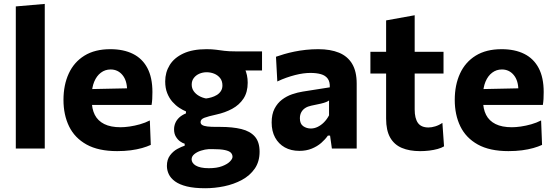

<svg xmlns="http://www.w3.org/2000/svg" viewBox="-20 -766 2856 990"><path d="M61.5 0Q61.5 -53.7 61.5 -103.8Q61.5 -154 61.5 -216V-493.4Q61.5 -554.6 61.5 -614.2Q61.5 -673.9 61.5 -732.9L210.8 -745.8Q210.8 -686.8 210.8 -624.6Q210.8 -562.3 210.8 -493.4V-216Q210.8 -154 210.8 -103.8Q210.8 -53.7 210.8 0Z M584.1 13.2Q487.5 13.2 426.3 -20.8Q365.2 -54.8 336.2 -114.3Q307.3 -173.9 307.3 -251Q307.3 -327.8 334.5 -386.8Q361.6 -445.8 415.4 -479.1Q469.2 -512.4 549 -512.4Q617.1 -512.4 665.6 -488.2Q714.1 -464.1 740 -415.1Q765.9 -366.1 765.9 -291.5Q765.9 -271.4 765 -255.8Q764.1 -240.3 761.6 -225L633.3 -273.4Q634.3 -280.1 634.8 -287.1Q635.3 -294.2 635.3 -300.2Q635.3 -350.3 611.6 -379Q587.9 -407.8 550.3 -407.8Q522.1 -407.8 500.2 -391.2Q478.2 -374.7 465.7 -344.5Q453.1 -314.3 453.1 -273V-248.7Q453.1 -204.8 468.8 -173.8Q484.6 -142.9 517.6 -126.4Q550.6 -109.9 601.9 -109.9Q621.8 -109.9 648 -113.6Q674.3 -117.4 701.6 -125.1Q729 -132.9 752.6 -145L757.5 -18.9Q738.2 -10 712.3 -2.6Q686.3 4.7 654 9Q621.7 13.2 584.1 13.2ZM365.1 -225V-304.9L674.5 -311.4L761.6 -286.8V-225Z M1038 204.6Q981.5 204.6 943.3 195.2Q905.1 185.7 882.6 169.3Q860 152.8 850.3 132.1Q840.6 111.5 840.6 89.5Q840.6 56.5 856.7 35.1Q872.7 13.8 894.3 2Q915.8 -9.8 932.3 -14.8V-25Q922.1 -27.6 909.4 -36.5Q896.6 -45.3 887.1 -60.9Q877.5 -76.4 877.5 -99.2Q877.5 -115.7 883.8 -131.1Q890.1 -146.6 903.6 -159.5Q917.1 -172.3 938.9 -181.4V-191.6Q922.9 -198 904.4 -210.1Q885.9 -222.2 869.3 -240.8Q852.8 -259.4 842.3 -285.5Q831.8 -311.7 831.8 -346.3Q831.8 -393 855.1 -430.7Q878.3 -468.3 925.6 -490.3Q972.9 -512.4 1045.1 -512.4Q1073.1 -512.4 1093.9 -509.6Q1114.8 -506.8 1137.4 -503.9Q1160.1 -501.1 1193.9 -501.1H1331.1V-402.7Q1284.5 -402.7 1242 -402.7Q1199.5 -402.7 1155.3 -402.7L1194.6 -464.5Q1226.6 -443.5 1241.9 -411.8Q1257.2 -380.2 1257.2 -339.3Q1257.2 -290.8 1235.6 -257.8Q1213.9 -224.9 1177.2 -205Q1140.6 -185.2 1095.5 -175.4Q1053.8 -166.3 1034 -158.8Q1014.2 -151.3 1014.2 -136.7Q1014.2 -126.8 1022.6 -121.5Q1031.1 -116.1 1049 -113.9Q1067 -111.7 1095.6 -111.7H1115.7Q1179.2 -111.7 1224.6 -100.6Q1270 -89.4 1294.3 -61.6Q1318.5 -33.7 1318.5 16.2Q1318.5 67.4 1293.6 103.5Q1268.6 139.5 1227.2 161.8Q1185.7 184.1 1136.3 194.4Q1086.9 204.6 1038 204.6ZM1056.7 101.3Q1097.9 101.3 1125.1 90.9Q1152.3 80.5 1165.6 66.8Q1178.9 53.1 1178.9 42.8Q1178.9 30.6 1170.6 21.6Q1162.3 12.6 1139.5 7.7Q1116.7 2.8 1072.9 2.8H1057.4Q1036.9 4.1 1016.2 10.8Q995.6 17.4 981.8 28.9Q968 40.3 968 55.7Q968 64.5 973.2 72.7Q978.3 81 989 87.4Q999.6 93.9 1016.5 97.6Q1033.3 101.3 1056.7 101.3ZM1042.3 -258.3Q1055.5 -259.7 1070.3 -264.1Q1085.1 -268.4 1098 -276.2Q1110.8 -284 1118.8 -296.3Q1126.9 -308.5 1126.9 -325.5Q1126.9 -348.3 1115 -363.4Q1103.1 -378.4 1084.5 -386Q1066 -393.5 1045.5 -393.5Q1025.7 -393.5 1008.1 -386Q990.5 -378.4 979.5 -364.1Q968.5 -349.9 968.5 -330Q968.5 -310.6 978.9 -295.8Q989.3 -281.1 1006.2 -271.5Q1023 -261.9 1042.3 -258.3Z M1523.6 11.9Q1480.7 11.9 1448.5 -6Q1416.4 -24 1398.5 -56.8Q1380.7 -89.7 1380.7 -134.4Q1380.7 -176.8 1395.5 -205.5Q1410.4 -234.3 1434.2 -252.3Q1458 -270.3 1486.3 -280Q1514.5 -289.6 1541.4 -293.8L1680.5 -315.7Q1681.7 -344.5 1669.7 -360.7Q1657.7 -377 1634.8 -383.5Q1611.9 -390 1580.7 -390Q1563.7 -390 1543.7 -387.4Q1523.7 -384.7 1501.8 -379.1Q1479.9 -373.5 1456.8 -365.4Q1433.7 -357.3 1409.9 -345.9L1403 -473.4Q1421.6 -480.1 1445.5 -487Q1469.3 -494 1497.5 -499.8Q1525.6 -505.6 1556.8 -509Q1588 -512.4 1621.2 -512.4Q1683.5 -512.4 1727.9 -494.3Q1772.2 -476.2 1795.7 -437Q1819.2 -397.8 1819.2 -335.1Q1819.2 -310.5 1819.2 -275Q1819.2 -239.5 1819.2 -211.3V-164.1Q1819.2 -126 1819.2 -85.8Q1819.2 -45.7 1819.2 0H1691.3L1681.9 -66.7H1670.6Q1657.1 -47.3 1636.5 -29.2Q1615.8 -11.2 1587.6 0.3Q1559.3 11.9 1523.6 11.9ZM1582.8 -103.4Q1600.7 -103.4 1618 -111.8Q1635.4 -120.2 1650.5 -135.3Q1665.6 -150.5 1676.6 -171.3V-247.9Q1670.5 -243.4 1661.3 -239.7Q1652.1 -235.9 1634.3 -231.6Q1616.4 -227.4 1584.8 -221.1Q1566.8 -217.4 1553.8 -209Q1540.8 -200.6 1533.5 -187.2Q1526.3 -173.9 1526.3 -155.9Q1526.3 -127.4 1543.5 -115.4Q1560.8 -103.4 1582.8 -103.4Z M2146.4 13.3Q2091.1 13.3 2051.8 -3.4Q2012.4 -20.1 1991.6 -57Q1970.9 -93.9 1970.9 -154.3Q1970.9 -187.1 1970.9 -221.3Q1970.9 -255.6 1970.9 -293Q1970.9 -330.3 1970.9 -371.9Q1970.9 -413.6 1970.9 -461.4Q1970.9 -518.1 1970.9 -565Q1970.9 -611.8 1970.9 -660.8L2118.2 -687.4Q2118.2 -648.4 2118.2 -613.6Q2118.2 -578.8 2118.2 -542.3Q2118.2 -505.7 2118.2 -461.4V-201.4Q2118.2 -155.8 2134.9 -132.2Q2151.6 -108.7 2189.4 -108.7Q2205.4 -108.7 2224.4 -114.5Q2243.4 -120.2 2261.1 -132.4L2269.6 -11.4Q2256.7 -3.5 2236.7 2.1Q2216.7 7.6 2193.2 10.5Q2169.7 13.3 2146.4 13.3ZM1889.9 -386.7V-499H2266.9V-386.7Q2220 -386.7 2172.8 -386.7Q2125.5 -386.7 2081.4 -386.7H2015Z M2601.6 13.2Q2505 13.2 2443.8 -20.8Q2382.7 -54.8 2353.7 -114.3Q2324.8 -173.9 2324.8 -251Q2324.8 -327.8 2352 -386.8Q2379.1 -445.8 2432.9 -479.1Q2486.7 -512.4 2566.5 -512.4Q2634.6 -512.4 2683.1 -488.2Q2731.6 -464.1 2757.5 -415.1Q2783.4 -366.1 2783.4 -291.5Q2783.4 -271.4 2782.5 -255.8Q2781.6 -240.3 2779.1 -225L2650.8 -273.4Q2651.8 -280.1 2652.3 -287.1Q2652.8 -294.2 2652.8 -300.2Q2652.8 -350.3 2629.1 -379Q2605.4 -407.8 2567.8 -407.8Q2539.6 -407.8 2517.7 -391.2Q2495.7 -374.7 2483.2 -344.5Q2470.6 -314.3 2470.6 -273V-248.7Q2470.6 -204.8 2486.3 -173.8Q2502.1 -142.9 2535.1 -126.4Q2568.1 -109.9 2619.4 -109.9Q2639.3 -109.9 2665.5 -113.6Q2691.8 -117.4 2719.1 -125.1Q2746.5 -132.9 2770.1 -145L2775 -18.9Q2755.7 -10 2729.8 -2.6Q2703.8 4.7 2671.5 9Q2639.2 13.2 2601.6 13.2ZM2382.6 -225V-304.9L2692 -311.4L2779.1 -286.8V-225Z"/></svg>

Font: Commissioner Thin
Style: Regular
Weight: 100
Designer: Kostas Bartsokas
Foundry: Kostas Bartsokas
Version: Version 1.001;gftools[0.9.23]